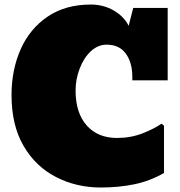

<svg xmlns="http://www.w3.org/2000/svg" viewBox="-20 -812 795 846"><path d="M424.8 14.2Q316.4 14.2 227.5 -31.7Q137.7 -77.1 84.2 -168.5Q30.8 -259.8 30.8 -393.1Q30.8 -504.4 71.3 -595.7Q111.8 -686 190.2 -739Q268.6 -792 379.9 -792Q436.5 -792 481.7 -765.4Q526.9 -738.8 546.9 -698.2L566.9 -776.9H718.8V-458H563V-474.1Q563 -536.1 534.4 -575.7Q505.9 -615.2 449.7 -615.2Q412.1 -615.2 380.4 -586.4Q349.1 -557.1 331.1 -510Q313 -462.9 313 -413.1Q313 -314.9 361.8 -259.5Q410.6 -204.1 495.6 -204.1Q555.7 -204.1 607.2 -224.1Q658.7 -244.1 691.9 -267.1L702.6 -257.8V-49.8Q640.6 -14.2 571.8 0Q502.9 14.2 424.8 14.2Z"/></svg>

Font: Moul
Style: Regular
Weight: 400
Designer: Danh Hong
Version: Version 8.002; ttfautohint (v1.8.3)